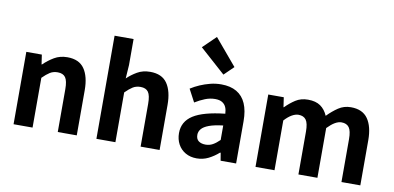

<svg xmlns="http://www.w3.org/2000/svg" viewBox="-83 -1186 3002 1463"><g transform="rotate(10 1418.0 -455.0)"><path d="M79 0V-560H199L210 -486H213Q250 -522 294 -548Q338 -574 395 -574Q486 -574 527 -514.5Q568 -455 568 -349V0H421V-331Q421 -396 402.5 -422Q384 -448 342 -448Q308 -448 282.5 -432Q257 -416 226 -385V0Z M720 0V-798H867V-597L860 -492Q893 -524 936 -549Q979 -574 1036 -574Q1127 -574 1168 -514.5Q1209 -455 1209 -349V0H1062V-331Q1062 -396 1043.5 -422Q1025 -448 983 -448Q949 -448 923.5 -432Q898 -416 867 -385V0Z M1497 14Q1448 14 1410.5 -7.5Q1373 -29 1352.5 -67Q1332 -105 1332 -153Q1332 -242 1409 -291.5Q1486 -341 1654 -359Q1653 -387 1644 -408.5Q1635 -430 1614.5 -443Q1594 -456 1559 -456Q1520 -456 1482 -441Q1444 -426 1405 -402L1353 -500Q1386 -521 1423 -537Q1460 -553 1501 -563.5Q1542 -574 1586 -574Q1657 -574 1705 -546Q1753 -518 1777 -463Q1801 -408 1801 -327V0H1681L1671 -60H1666Q1630 -28 1588 -7Q1546 14 1497 14ZM1546 -101Q1577 -101 1602.5 -115.5Q1628 -130 1654 -156V-268Q1586 -260 1546 -245Q1506 -230 1489 -209.5Q1472 -189 1472 -164Q1472 -131 1492.5 -116Q1513 -101 1546 -101ZM1588 -650 1390 -827 1490 -924 1661 -721Z M1951 0V-560H2071L2082 -485H2085Q2120 -521 2161 -547.5Q2202 -574 2257 -574Q2317 -574 2353.5 -548.5Q2390 -523 2410 -476Q2450 -517 2492.5 -545.5Q2535 -574 2589 -574Q2679 -574 2720.5 -514.5Q2762 -455 2762 -349V0H2616V-331Q2616 -396 2597 -422Q2578 -448 2538 -448Q2514 -448 2487.5 -432.5Q2461 -417 2430 -385V0H2283V-331Q2283 -396 2264 -422Q2245 -448 2205 -448Q2182 -448 2154.5 -432.5Q2127 -417 2098 -385V0Z"/></g></svg>

Font: Noto Sans SC Thin
Style: Bold
Weight: 700
Version: Version 2.004-H2;hotconv 1.0.118;makeotfexe 2.5.65603